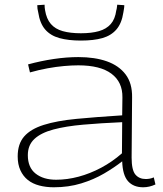

<svg xmlns="http://www.w3.org/2000/svg" viewBox="-20 -784 689 814"><path d="M55 -121Q55 -174 82.5 -205.5Q110 -237 165.5 -254.5Q221 -272 304 -280Q387 -288 498 -295L499 -371Q500 -436 452.5 -471.5Q405 -507 312 -507Q284 -507 251 -504Q218 -501 182 -494.5Q146 -488 107 -477L99 -511Q154 -526 208.5 -534Q263 -542 312 -542Q382 -542 433 -524Q484 -506 512.5 -468.5Q541 -431 540 -371L538 -116Q538 -63 554 -44Q570 -25 598 -25Q606 -25 614.5 -26.5Q623 -28 632 -32L639 -2Q626 4 613 7Q600 10 587 10Q546 10 523 -15.5Q500 -41 498 -100Q465 -74 421.5 -48.5Q378 -23 324.5 -6.5Q271 10 208 10Q175 10 146.5 2.5Q118 -5 98 -21Q78 -37 66.5 -62Q55 -87 55 -121ZM98 -126Q98 -74 131 -48Q164 -22 218 -22Q265 -22 313.5 -35Q362 -48 409 -73Q456 -98 497 -134L498 -266Q407 -262 333 -255.5Q259 -249 206.5 -235Q154 -221 126 -195Q98 -169 98 -126ZM323 -612Q270 -612 232 -622.5Q194 -633 171.5 -659Q149 -685 142 -732Q140 -739 139 -746.5Q138 -754 138 -762L169 -764Q169 -758 169.5 -752Q170 -746 171 -741Q177 -704 195.5 -682.5Q214 -661 246 -652Q278 -643 323 -643Q368 -643 399.5 -652Q431 -661 449.5 -682Q468 -703 473 -740Q475 -746 475.5 -752Q476 -758 477 -764L507 -762Q507 -754 505.5 -746Q504 -738 503 -731Q496 -685 473.5 -659Q451 -633 414 -622.5Q377 -612 323 -612Z"/></svg>

Font: Georama Expanded ExtraLight
Style: Regular
Weight: 250
Width: 7
Designer: Jean-Baptiste Levee
Foundry: Production Type
Version: Version 1.001